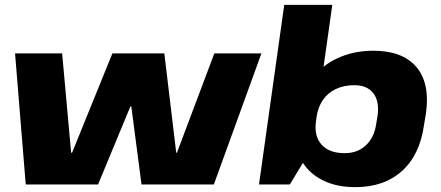

<svg xmlns="http://www.w3.org/2000/svg" viewBox="-20 -760 1815 791"><path d="M42 -540H236L273 -131H277L443 -540H657L706 -131H709L863 -540H1057L861 0H563L521 -321H517L384 0H86Z M1444 11Q1359 11 1301 -22Q1255 -47 1228 -89L1174 0H1047L1151 -740H1349L1313 -485Q1338 -505 1368 -519Q1435 -551 1518 -551Q1638 -551 1695 -484.5Q1752 -418 1735 -294L1727 -246Q1710 -122 1636 -55.5Q1562 11 1444 11ZM1400 -129Q1453 -129 1487.5 -161.5Q1522 -194 1530 -250L1536 -287Q1543 -344 1517.5 -376.5Q1492 -409 1440 -409Q1397 -409 1364 -393.5Q1331 -378 1310.5 -348.5Q1290 -319 1284 -277L1282 -262Q1273 -200 1304.5 -164.5Q1336 -129 1400 -129Z"/></svg>

Font: Pathway Extreme 8pt Thin 12pt ExtraBold
Style: Italic
Weight: 800
Italic angle: -8°
Version: Version 1.001;gftools[0.9.26]